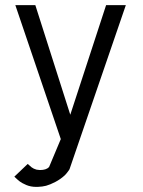

<svg xmlns="http://www.w3.org/2000/svg" viewBox="-20 -544 560 751"><path d="M40 -523.9 217.8 0 171.9 109.4C164.6 117.2 152.8 121.1 136.2 121.1L123 119.6L112.3 115.7L103.5 110.4L95.7 103.5L88.4 97.2L36.1 147C45.4 155.8 52.2 162.1 57.6 166C63 169.9 71.3 174.8 83 179.7C94.7 184.6 107.4 187 122.1 187H127.4C139.6 186.5 150.9 185.1 160.2 182.6C170.9 179.7 182.6 174.8 195.8 168C209 161.1 221.2 152.8 232.4 142.6C236.3 139.2 239.7 134.8 243.2 130.4C248 124 251.5 119.6 252 117.7L472.2 -523.9H395L254.9 -95.2L118.2 -523.9Z"/></svg>

Font: Tuffy
Style: Regular
Weight: 500
Designer: Thatcher Ulrich, Karoly Barta and Michael Everson
Version: Version 001.270